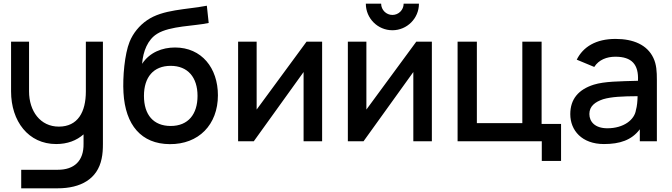

<svg xmlns="http://www.w3.org/2000/svg" viewBox="-20 -766 3642 1041"><path d="M40 -270.5C40 -108.5 134 15 284.5 15C345.5 15 395 -4 433 -37.5V13.5C434.5 106.5 382.5 154.5 293.5 154.5H95V255H292.5C418.5 255 508.5 204 531 94.5C536.5 69 538 43.5 538 14.5V-540H445.5V-270.5C445.5 -158.5 402 -79.5 299 -79.5C198.5 -79.5 137.5 -163.5 137.5 -270.5V-540H40Z M900 15.5C1056.5 17 1161.5 -89.5 1161.5 -249.5C1161.5 -397 1073.5 -508.5 929 -508.5C860 -508.5 791.5 -482.5 750.5 -420C755.5 -488.5 781.5 -551.5 831.5 -582.5C901.5 -626.5 1037.5 -624.5 1111.5 -641.5L1101.5 -735C990.5 -713.5 862.5 -715.5 777 -656C736.5 -628.5 701.5 -586.5 682.5 -539C656 -473.5 644.5 -348.5 649.5 -263.5C659.5 -87.5 746.5 14.5 900 15.5ZM760.5 -246C760.5 -347 811.5 -409 905.5 -409C998 -409 1051 -347 1051 -246C1051 -147.5 1001 -83 905.5 -83C812 -83 760.5 -143.5 760.5 -246Z M1726.5 -540H1642L1371.5 -172V-540H1271V0H1356L1626 -375.5V0H1726.5Z M2321.5 -540H2237L1966.5 -172V-540H1866V0H1951L2221 -375.5V0H2321.5ZM1963.5 -746C1963.5 -666.5 2028 -602 2107.5 -602C2187 -602 2251.5 -666.5 2251.5 -746H2168.5C2168.5 -712.5 2141.5 -685 2107.5 -685C2074 -685 2046.5 -712.5 2046.5 -746Z M2917.5 106.5H3022V-94H2916.5V-540H2812V-98.5H2565.5V-540H2461V0H2917.5Z M3107 -442.5 3202 -403C3226.5 -442 3270 -458.5 3316.5 -458.5C3405 -458.5 3443.5 -417 3439 -328C3338 -325 3258 -325 3199.5 -307C3116 -280.5 3072 -228.5 3072 -147C3072 -59 3135 15 3254.5 15C3340.5 15 3404.5 -6 3449 -65V0H3541.5V-332.5C3541.5 -378 3539.5 -416.5 3522.5 -452C3489 -523 3414 -555 3317.5 -555C3211 -555 3141.5 -512 3107 -442.5ZM3175.5 -148C3175.5 -190.5 3207 -213.5 3250 -228C3295.5 -241.5 3355.5 -244 3437 -244.5C3436.5 -219.5 3434 -189.5 3428 -169.5C3420.5 -117 3362 -70.5 3273 -70.5C3206 -70.5 3175.5 -106 3175.5 -148Z"/></svg>

Font: Eudonet SemiBold
Style: Regular
Weight: 600
Designer: Mikhail Sharanda
Foundry: Mikhail Sharanda
Version: Version 4.503;Glyphs 3.1.2 (3151)